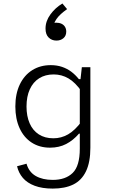

<svg xmlns="http://www.w3.org/2000/svg" viewBox="-20 -894 660 1126"><path d="M277.5 -512Q313.5 -512 343.8 -501.8Q374 -491.5 398 -473.5Q422 -455.5 442.5 -430H460V-356Q421.5 -411 381.5 -434.2Q341.5 -457.5 295 -457.5Q245.5 -457.5 209.8 -435Q174 -412.5 154.8 -370.2Q135.5 -328 135.5 -269.5Q135.5 -213 153.8 -171Q172 -129 207.5 -106Q243 -83 293 -83Q339 -83 379 -105.8Q419 -128.5 460 -183.5V-110H443Q409.5 -71 368 -49.5Q326.5 -28 273.5 -28Q211.5 -28 165.5 -58Q119.5 -88 94.8 -142.5Q70 -197 70 -269.5Q70 -344 96.2 -398.8Q122.5 -453.5 169.5 -482.8Q216.5 -512 277.5 -512ZM289.5 212Q227.5 212 183.5 195.5Q139.5 179 114.2 149.5Q89 120 80 81L135.5 66Q149.5 115 189.5 138Q229.5 161 289.5 161Q364.5 161 406.2 120.2Q448 79.5 448 -22V-410H450L460 -500H510V-28Q510 57.5 484.2 110.8Q458.5 164 409.8 188Q361 212 289.5 212ZM368.5 -708.5Q368.5 -684 352 -670Q335.5 -656 311 -656Q283.5 -656 265.2 -674Q247 -692 247 -726.5Q247 -770 275.5 -809.2Q304 -848.5 346 -873.5L373.5 -840.5Q353 -826 337.8 -812.2Q322.5 -798.5 311.2 -782.5Q300 -766.5 294.5 -747.5L281.5 -755.5Q293.5 -761 309 -761Q327 -761 340.5 -754.8Q354 -748.5 361.2 -736.5Q368.5 -724.5 368.5 -708.5Z"/></svg>

Font: Monaspace Neon Var
Style: Regular
Weight: 400
Designer: Riley Cran and the Lettermatic Team
Version: Version 1.000 (Monaspace Neon Var)